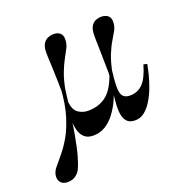

<svg xmlns="http://www.w3.org/2000/svg" viewBox="-128 -649 932 956"><g transform="rotate(-20 338.0 -170.5)"><path d="M256 -529Q277 -529 290.5 -517.5Q304 -506 302 -479Q301 -459 291.5 -440Q282 -421 268 -396Q254 -371 239 -332Q224 -293 214 -233H197Q196 -310 194 -357Q192 -404 191 -429.5Q190 -455 191 -467Q193 -491 203.5 -505Q214 -519 228.5 -524Q243 -529 256 -529ZM25 145Q25 120 44.5 97Q64 74 90 42Q112 15 134 -23.5Q156 -62 174 -120Q192 -178 198 -262L214 -258Q213 -243 211 -228Q209 -213 208 -199Q197 -94 185 -26Q173 42 161.5 82.5Q150 123 139 146Q131 163 114 175.5Q97 188 72 188Q49 188 37 176Q25 164 25 145ZM223 -298 209 -186Q213 -143 236.5 -127Q260 -111 288 -111Q343 -111 381.5 -139Q420 -167 445 -234L462 -230Q458 -208 448 -177Q438 -146 422.5 -112.5Q407 -79 385.5 -50.5Q364 -22 335.5 -4Q307 14 271 14Q239 14 222 -3Q205 -20 199 -46.5Q193 -73 193 -102Q193 -131 194 -155L204 -298ZM508 -529Q530 -529 544 -517.5Q558 -506 556 -479Q555 -459 545 -440.5Q535 -422 520 -397.5Q505 -373 490 -335.5Q475 -298 464 -239L448 -241Q447 -315 446 -361Q445 -407 444.5 -431.5Q444 -456 445 -467Q447 -491 457 -505Q467 -519 481 -524Q495 -529 508 -529ZM454 -300 469 -268Q461 -205 461.5 -171Q462 -137 474 -124Q486 -111 511 -111Q551 -111 578.5 -139Q606 -167 625 -234L644 -230Q640 -208 632.5 -177.5Q625 -147 612.5 -113.5Q600 -80 582.5 -51Q565 -22 543 -4Q521 14 492 14Q461 14 446.5 -5Q432 -24 430 -55Q428 -86 432 -120Z"/></g></svg>

Font: Playfair Display Medium
Style: Regular
Weight: 500
Designer: Claus Eggers Sørensen
Foundry: Claus Eggers Sørensen
Version: Version 1.203